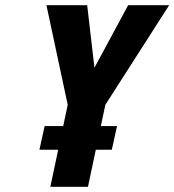

<svg xmlns="http://www.w3.org/2000/svg" viewBox="-20 -720 672 740"><path d="M152 -234 132 -143H411L431 -234ZM386 -316 632 -700H474L344 -459L316 -700H159L241 -316L174 0H319Z"/></svg>

Font: Advent Pro ExtraBold
Style: Italic
Weight: 800
Italic angle: -12°
Version: Version 3.000